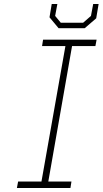

<svg xmlns="http://www.w3.org/2000/svg" viewBox="-20 -934 510 954"><path d="M271 -794 226 -848 237 -914H265L254 -855L282 -821H393L432 -855L443 -914H470L458 -843L401 -794ZM64 0 70 -32H186L305 -705H189L194 -737H460L454 -705H338L220 -32H335L330 0Z"/></svg>

Font: Tomorrow ExtraLight
Style: Italic
Weight: 275
Italic angle: -10°
Designer: Tony de Marco, Monica Rizzolli
Foundry: Just in Type
Version: Version 2.002